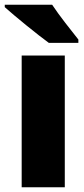

<svg xmlns="http://www.w3.org/2000/svg" viewBox="-30 -786 353 806"><path d="M189 -766H-10V-756C30 -720 129 -639 175 -606H299V-620C272 -654 217 -723 189 -766ZM242 0V-553H61V0Z"/></svg>

Font: Noto Sans Sinhala SemiCondensed Black
Style: Regular
Weight: 900
Width: 4
Designer: Jelle Bosma - Monotype Design Team
Foundry: Monotype Imaging Inc.
Version: Version 2.006